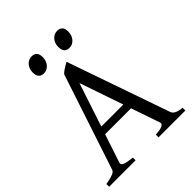

<svg xmlns="http://www.w3.org/2000/svg" viewBox="-223 -920 1042 1042"><g transform="rotate(-45 297.5 -399.0)"><path d="M201 -261 284 -512 370 -261ZM379 0H585V-21C555 -24 528 -31 521 -54L316 -643C280 -623 268 -614 259 -604L77 -54C73 -43 67 -33 0 -21V0H203V-21C157 -26 131 -32 131 -48C131 -50 131 -52 132 -54L186 -217H385L441 -54C442 -51 443 -48 443 -46C443 -31 422 -23 379 -21ZM145 -732C145 -697 161 -685 186 -685C218 -685 243 -715 243 -752C243 -783 229 -798 202 -798C172 -798 145 -771 145 -732ZM341 -732C341 -697 357 -685 382 -685C414 -685 439 -715 439 -752C439 -783 425 -798 398 -798C368 -798 341 -771 341 -732Z"/></g></svg>

Font: Temporarium
Style: Regular
Weight: 400
Version: Version 1.1